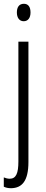

<svg xmlns="http://www.w3.org/2000/svg" viewBox="-27 -752 241 1013"><path d="M62 -686C62 -659 75 -640 98 -640C121 -640 134 -658 134 -686C134 -713 124 -732 99 -732C73 -732 62 -713 62 -686ZM32 241C89 240 123 203 123 103V-532H70V100C70 162 58 191 24 191C14 191 2 188 -7 184V233C3 238 15 241 32 241Z"/></svg>

Font: Noto Sans Thai Looped ExtraCondensed Light
Style: Regular
Weight: 300
Width: 2
Designer: Sasikarn Vongin, Ben Mitchell
Foundry: The Fontpad Ltd
Version: Version 1.001